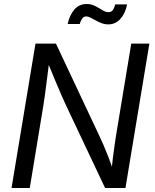

<svg xmlns="http://www.w3.org/2000/svg" viewBox="-20 -947 779 967"><path d="M38.1 0 158.7 -727.5H261.7L481.9 -259.3Q489.3 -244.6 500.7 -218Q512.2 -191.4 525.6 -157Q539.1 -122.6 551.3 -84.5L541.5 -78.6Q543.9 -115.2 548.6 -152.1Q553.2 -189 557.9 -220.9Q562.5 -252.9 565.9 -273.4L641.1 -727.5H732.4L611.8 0H509.3L312.5 -416.5Q301.8 -439.5 288.6 -469.5Q275.4 -499.5 258.1 -541.3Q240.7 -583 216.8 -641.6L229.5 -649.4Q222.2 -591.3 216.3 -546.1Q210.4 -501 206.3 -468.8Q202.1 -436.5 198.7 -417.5L129.9 0ZM525.9 -824.2Q507.8 -824.2 491.7 -830.3Q475.6 -836.4 461.4 -844.5Q447.3 -852.5 435.3 -858.4Q423.3 -864.3 414.6 -864.3Q400.9 -864.3 392.8 -852.1Q384.8 -839.8 381.8 -826.2H320.8Q330.1 -870.1 354 -898.4Q377.9 -926.8 416.5 -926.8Q435.1 -926.8 450.2 -920.7Q465.3 -914.6 478.3 -906.2Q491.2 -897.9 502.9 -891.8Q514.6 -885.7 526.9 -885.7Q539.6 -885.7 547.1 -895Q554.7 -904.3 560.5 -924.8H620.1Q610.8 -878.4 585.9 -851.3Q561 -824.2 525.9 -824.2Z"/></svg>

Font: Inter 20pt
Style: Italic
Weight: 400
Italic angle: -9.3988°
Version: Version 4.001;git-66647c0bb